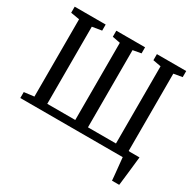

<svg xmlns="http://www.w3.org/2000/svg" viewBox="-193 -953 1362 1342"><g transform="rotate(30 488.5 -281.5)"><path d="M872 180Q870.5 159.5 868.2 136.5Q866 113.5 863.5 89.5Q861 65.5 858.8 42.8Q856.5 20 854.5 0L807.5 -57H957Q955 -37 952.2 -13.2Q949.5 10.5 946.8 36.2Q944 62 941 87.5Q938 113 935.2 136.8Q932.5 160.5 930 180ZM28 0V-48L108.5 -58V-682L38 -694V-743H288V-694L211.5 -681.5V-59H437.5V-682L374 -694V-743H606V-694L540 -682V-59H766V-682L701.5 -694V-743H938V-694L869 -682V-58.5L948 -48V0Z"/></g></svg>

Font: Merriweather 24pt SemiCondensed
Style: Regular
Weight: 400
Width: 4
Designer: Eben Sorkin
Foundry: Eben Sorkin
Version: Version 2.100